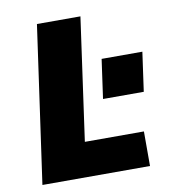

<svg xmlns="http://www.w3.org/2000/svg" viewBox="-78 -756 756 826"><g transform="rotate(-10 300.0 -343.0)"><path d="M41 0 138 -686H328L253 -151H511V0ZM362 -319 386 -490H564L540 -319Z"/></g></svg>

Font: Chivo Mono Medium ExtraBold
Style: Italic
Weight: 800
Italic angle: -8.05°
Monospace: yes
Version: Version 1.008